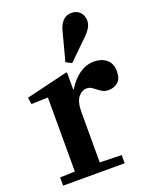

<svg xmlns="http://www.w3.org/2000/svg" viewBox="-149 -888 770 970"><g transform="rotate(-20 236.0 -403.0)"><path d="M233 -47 350 -44V0H19V-44L99 -47V-443L97 -445L10 -442L4 -478L229 -532L233 -530V-438H235Q296 -536 380 -536Q419 -536 445.5 -514.5Q472 -493 472 -450Q472 -410 451 -392.5Q430 -375 402 -375Q383 -375 370.5 -381.5Q358 -388 343 -400Q329 -411 320 -416Q311 -421 298 -421Q272 -421 252.5 -396.5Q233 -372 233 -317ZM274 -566 243 -582 280 -722Q298 -806 356 -806Q384 -806 401.5 -788Q419 -770 419 -742Q419 -722 407 -702.5Q395 -683 370 -660Z"/></g></svg>

Font: Minipax
Style: Bold
Weight: 600
Designer: Raphaël Ronot, Igor Stepanchenko (Cyrillic)
Foundry: steppetype
Version: Version 1.002